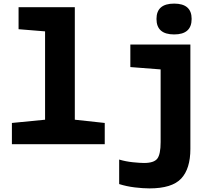

<svg xmlns="http://www.w3.org/2000/svg" viewBox="-20 -800 1240 1065"><path d="M46 0V-118L230 -136V-626L83 -638V-760H395V-136L561 -118V0ZM946 -609Q1043 -609 1043 -695Q1043 -780 946 -780Q848 -780 848 -695Q848 -609 946 -609ZM809 245Q934 245 985 190.5Q1036 136 1036 26V-553H703V-428L871 -415V-12Q871 56 852.5 80Q834 104 779 104Q757 104 717.5 100Q678 96 641 85V221Q682 234 727.5 239.5Q773 245 809 245Z"/></svg>

Font: Noto Sans Mono Extra
Style: Regular
Weight: 800
Designer: Monotype Design Team
Foundry: Monotype Imaging Inc.
Version: Version 1.900